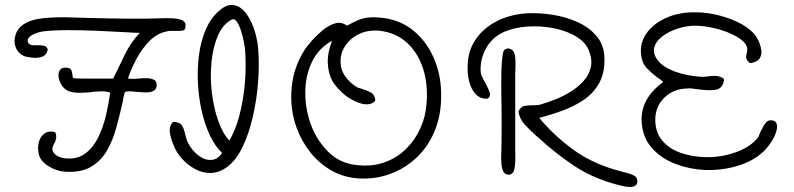

<svg xmlns="http://www.w3.org/2000/svg" viewBox="-20 -667 3212 777"><path d="M244 28Q206 25 174.5 4.5Q143 -16 137 -43Q128 -87 148 -114.5Q168 -142 203 -132L205 -129Q212 -108 200 -87Q191 -73 192 -62Q194 -48 209 -38Q224 -28 246 -26Q294 -22 326 -46.5Q358 -71 378 -112Q398 -153 409 -201Q420 -249 426 -292Q410 -298 391 -297.5Q372 -297 353 -295Q350 -294 348 -294Q326 -292 303 -291.5Q280 -291 258 -298Q240 -306 229.5 -322.5Q219 -339 217 -356Q215 -373 223 -384Q231 -395 249 -393Q266 -392 269 -382.5Q272 -373 273 -366Q273 -356 276 -351Q293 -349 312 -349Q331 -349 351 -349Q356 -349 361 -349Q366 -349 371 -349H438Q461 -397 486 -447.5Q511 -498 546 -534Q540 -534 526.5 -534.5Q513 -535 499.5 -536Q486 -537 481 -537Q431 -540 371 -542.5Q311 -545 253.5 -545Q196 -545 155 -540Q128 -536 109.5 -525Q91 -514 92 -502Q94 -482 123 -484Q126 -484 131 -484Q149 -484 158 -482Q167 -480 173 -469V-466Q169 -444 150.5 -437.5Q132 -431 111.5 -433.5Q91 -436 80 -439Q52 -451 43 -477Q34 -503 44.5 -530.5Q55 -558 83 -573Q108 -588 152 -593Q196 -598 249.5 -597Q303 -596 355 -594H360Q387 -593 423 -592.5Q459 -592 497.5 -591.5Q536 -591 571 -591.5Q606 -592 630 -593Q631 -593 633 -593Q654 -594 676 -593Q698 -592 714 -586.5Q730 -581 731 -566Q732 -546 720 -543.5Q708 -541 694 -542Q691 -542 690 -542H683Q676 -542 669.5 -542Q663 -542 656 -540Q617 -533 586 -502Q555 -471 533 -430Q511 -389 498 -350Q504 -346 541 -349Q557 -351 574.5 -350.5Q592 -350 603.5 -344Q615 -338 614 -321Q613 -305 601 -299Q589 -293 572 -293Q555 -293 539 -295Q538 -295 535 -295Q519 -297 506.5 -297.5Q494 -298 485 -294Q482 -283 479.5 -271.5Q477 -260 475 -247Q464 -200 450.5 -150Q437 -100 413 -58Q389 -16 348.5 8Q308 32 244 28ZM900 8Q868 32 834.5 33Q801 34 771 18Q741 2 718 -23Q695 -48 684 -76Q669 -111 667 -134.5Q665 -158 679 -172L681 -174Q704 -173 713.5 -163Q723 -153 730 -121Q732 -114 733.5 -108Q735 -102 737 -97Q746 -76 762.5 -57Q779 -38 799.5 -27.5Q820 -17 841 -20.5Q862 -24 879 -48Q851 -74 830 -118Q809 -162 796.5 -217Q784 -272 781 -331Q778 -390 785.5 -446Q793 -502 813 -548Q833 -594 865 -622Q893 -647 917 -647Q941 -647 960 -630Q979 -613 993 -585.5Q1007 -558 1015 -526.5Q1023 -495 1025 -467Q1030 -401 1024 -329Q1018 -257 1002 -189.5Q986 -122 960.5 -70Q935 -18 900 8ZM908 -98Q933 -140 948.5 -198.5Q964 -257 970.5 -325.5Q977 -394 972 -463Q971 -476 966.5 -499Q962 -522 954.5 -545Q947 -568 937 -581Q927 -594 914 -586Q879 -565 860 -518.5Q841 -472 835.5 -412Q830 -352 837.5 -291Q845 -230 863 -178.5Q881 -127 908 -98Z M1430 55Q1370 51 1320.5 22.5Q1271 -6 1235.5 -51Q1200 -96 1180 -151Q1152 -228 1160.5 -314Q1169 -400 1216 -470Q1225 -483 1244 -504.5Q1263 -526 1287 -545.5Q1311 -565 1336.5 -572.5Q1362 -580 1384 -563Q1385 -564 1388 -565Q1408 -576 1425.5 -584Q1443 -592 1466.5 -595.5Q1490 -599 1525 -595Q1602 -587 1658 -539Q1714 -491 1742.5 -415Q1771 -339 1764 -245Q1759 -177 1731.5 -120Q1704 -63 1658.5 -22.5Q1613 18 1554.5 38.5Q1496 59 1430 55ZM1424 1Q1487 8 1537.5 -10.5Q1588 -29 1624 -65Q1660 -101 1681 -147.5Q1702 -194 1706 -245Q1713 -325 1692 -389.5Q1671 -454 1627 -494Q1583 -534 1520 -542Q1471 -548 1431.5 -528.5Q1392 -509 1372 -473Q1352 -437 1361 -393Q1366 -371 1384 -349Q1402 -327 1427 -313Q1431 -311 1432 -311Q1437 -310 1440 -309Q1443 -308 1448 -306Q1463 -302 1479.5 -293.5Q1496 -285 1499 -262L1496 -256Q1464 -228 1395 -269Q1378 -279 1359 -297.5Q1340 -316 1327 -336Q1308 -369 1306.5 -412Q1305 -455 1324 -502Q1269 -472 1242.5 -416.5Q1216 -361 1215.5 -295.5Q1215 -230 1236 -169Q1259 -103 1306.5 -54.5Q1354 -6 1424 1Z M2480 81Q2380 55 2303.5 4Q2227 -47 2161 -108Q2157 -111 2153.5 -114.5Q2150 -118 2145 -122Q2123 -142 2103 -163.5Q2083 -185 2078 -216Q2085 -230 2094.5 -235.5Q2104 -241 2140 -241Q2145 -241 2152 -241.5Q2159 -242 2164 -243Q2192 -251 2225.5 -264Q2259 -277 2289.5 -296Q2320 -315 2342 -339.5Q2364 -364 2371 -395.5Q2378 -427 2362 -465Q2349 -496 2314.5 -517.5Q2280 -539 2233.5 -550Q2187 -561 2137.5 -560.5Q2088 -560 2044.5 -547Q2001 -534 1974 -507Q1952 -486 1939 -455.5Q1926 -425 1925 -394Q1924 -372 1929.5 -359.5Q1935 -347 1943 -333Q1960 -302 1962.5 -289Q1965 -276 1954 -268Q1912 -264 1889.5 -308.5Q1867 -353 1874 -423Q1880 -475 1911 -516Q1942 -557 1993 -582.5Q2044 -608 2109 -613Q2160 -616 2215 -607.5Q2270 -599 2317.5 -577.5Q2365 -556 2395 -520Q2425 -484 2426 -432Q2428 -374 2406 -333Q2384 -292 2345.5 -265Q2307 -238 2259.5 -220.5Q2212 -203 2162 -190Q2223 -117 2302.5 -59.5Q2382 -2 2495 27Q2529 35 2543 42Q2557 49 2558 58Q2562 75 2554 82Q2546 89 2532.5 89.5Q2519 90 2505.5 87Q2492 84 2483 82Q2481 81 2480 81ZM2038 40Q2020 40 2013 17.5Q2006 -5 2009 -60Q2009 -65 2009.5 -86Q2010 -107 2010 -135.5Q2010 -164 2010 -192.5Q2010 -221 2009.5 -243Q2009 -265 2009 -272Q2008 -328 2009 -377.5Q2010 -427 2017 -458Q2019 -465 2026 -468Q2033 -471 2037 -471Q2059 -468 2063.5 -444.5Q2068 -421 2065 -369V-59Q2067 -4 2061.5 18Q2056 40 2038 40Z M2833 21Q2771 18 2714 -3.5Q2657 -25 2619.5 -66.5Q2582 -108 2577 -169Q2569 -266 2664 -335Q2663 -336 2662 -337Q2661 -338 2660 -339Q2656 -342 2652 -345.5Q2648 -349 2641 -353Q2618 -370 2597.5 -391.5Q2577 -413 2574 -450Q2570 -494 2595.5 -531Q2621 -568 2669 -591.5Q2717 -615 2778 -617Q2825 -619 2873.5 -608.5Q2922 -598 2963.5 -578.5Q3005 -559 3029 -533Q3039 -523 3048 -505Q3057 -487 3060.5 -467Q3064 -447 3055 -432Q3046 -417 3020 -412H3015Q3003 -421 3000.5 -429.5Q2998 -438 3002 -451Q3005 -466 3004 -472Q3000 -492 2977 -508.5Q2954 -525 2921.5 -537.5Q2889 -550 2854.5 -556.5Q2820 -563 2793 -563Q2759 -563 2723 -551.5Q2687 -540 2660.5 -520Q2634 -500 2627.5 -473.5Q2621 -447 2646 -418Q2668 -393 2714 -376.5Q2760 -360 2819 -356Q2826 -356 2833 -356.5Q2840 -357 2847 -358Q2889 -365 2909 -348L2910 -344Q2906 -313 2883 -305.5Q2860 -298 2802 -306Q2801 -306 2800 -306Q2789 -308 2779.5 -309Q2770 -310 2762 -309Q2707 -308 2670.5 -273.5Q2634 -239 2632 -189Q2630 -135 2658.5 -100Q2687 -65 2734.5 -48.5Q2782 -32 2836 -31Q2901 -30 2959.5 -51.5Q3018 -73 3047 -110Q3048 -111 3050 -115Q3052 -119 3056 -130Q3069 -158 3078 -169Q3087 -180 3097 -180Q3120 -181 3124 -162.5Q3128 -144 3112 -111Q3095 -79 3073 -57Q3034 -18 2970.5 2.5Q2907 23 2833 21Z"/></svg>

Font: Yuji Hentaigana Akari
Style: Regular
Weight: 400
Designer: Kataoka Yuji
Foundry: Kinuta Font Factory
Version: Version 3.002